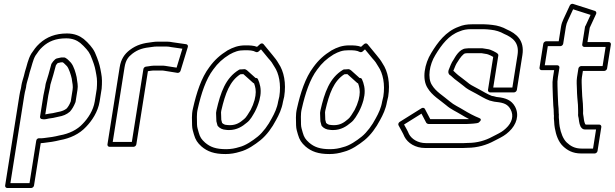

<svg xmlns="http://www.w3.org/2000/svg" viewBox="-20 -754 3151 984"><path d="M212.9 -318C212.1 -306.7 205.3 -283 202.5 -265L185.2 -156C184 -148.4 190.4 -143.5 195.7 -143.5C208 -140 224 -145.5 230.8 -146.6C238.8 -147.5 244.1 -148.3 251.9 -149.7C252.1 -149.7 252.4 -149.8 252.5 -149.8L279.1 -155.7C303.2 -159.8 321.6 -167.4 337.5 -181.2C338 -181.6 338.6 -182.2 338.9 -182.5C349.1 -193.7 358.9 -210.7 364.7 -225.4C366.8 -230.2 367.1 -230.8 367.6 -234L376.9 -293C377 -293.4 377 -294.1 377.1 -294.4C377.3 -300.1 377.8 -304.7 378.3 -308C378.4 -308.8 378.5 -309.8 378.4 -310.5C378.1 -317.7 377.6 -330.8 375.5 -339.2L372.8 -358.6C372.7 -358.8 372.7 -359.2 372.6 -359.4C368.3 -379.2 359 -414.3 343.4 -432.8C343.1 -433.2 342.7 -433.6 342.5 -433.8C336.3 -439.4 328 -450.7 316 -457.2C315.7 -457.4 315.1 -457.6 315.1 -457.6C313 -459 310.5 -459.5 308.8 -459.5H294.8C294.1 -459.5 293.2 -459.4 292.7 -459.3C289 -458.7 282.5 -457.1 280.5 -456.6C269.6 -454.9 269.6 -453.8 266 -452.2C264.8 -451.6 263.3 -450.6 262.4 -449.8C254.6 -443.1 249.6 -436.1 244.7 -428.6C243.9 -427.3 243.2 -425.7 242.8 -424.6C237.7 -406.4 233.2 -390.4 228.6 -372.5L222.3 -351.8C222.3 -351.5 222.2 -351.2 222.1 -351C220 -341.9 214.9 -331.1 213 -319C213 -318.7 212.9 -318.2 212.9 -318ZM238.1 -319.5C239.2 -325.5 243.2 -335 246.7 -348.7L252.9 -369.5C257.7 -387.9 261.1 -399.9 266.5 -419.3C269 -423 272.2 -427.3 275.7 -430.7C276.5 -431.1 278.2 -431.5 278.3 -431.5C279.4 -431.5 281.1 -431.7 282.4 -432.1C285.8 -433.2 287.4 -433.7 291.9 -434.5H301.9C308.1 -430.7 315.2 -422.3 323.3 -414.7C333.3 -402.3 343.5 -370.4 347.7 -351L350.5 -331.4C350.6 -331.1 350.7 -330.5 350.8 -330.1C352.3 -324.5 352.7 -315.5 353.1 -306.7C352.6 -303 352.1 -298.8 351.8 -292.3L342.6 -234.2C342.6 -234.2 342.4 -233.7 342 -233C341.9 -232.7 341.7 -232.1 341.5 -231.7C336.6 -218.7 329.6 -207.1 321.9 -198.2C311.7 -189.8 297.4 -183.4 278.5 -180.3C278.3 -180.3 278 -180.2 277.7 -180.2L251.1 -174.2C244.3 -173.1 237.7 -172.1 231.5 -171.4C223.8 -170.2 217.9 -168.6 212.1 -167.8L227.5 -265C229.9 -280.5 236.6 -302.4 238.1 -319.5ZM165.7 -33 131.3 184.5H33.3L104.5 -265C106.3 -276.6 108.7 -287.6 111.7 -298.6C113.5 -305.6 114.4 -311.2 114.6 -316.1C117.2 -331.2 122.7 -346.7 126.7 -361.7L132.1 -383.3C143.5 -417.1 148.5 -446.3 161.4 -468.5C176.1 -489.1 180.5 -498 198.6 -514.4C229 -542.1 265.5 -557.5 319.3 -557.5C352.1 -557.5 373.7 -547.4 391.1 -534L408 -518.5C431.9 -493.3 439.6 -485.3 452.9 -448.2C465.5 -415.5 467.8 -404 473.8 -369.9C478.2 -347.7 478 -326 475.8 -298.5L465.6 -234C458.3 -187.9 430.6 -146.9 404.1 -119.7C376.5 -89.4 334.5 -68.6 286.4 -60.3C286 -60.3 285.6 -60.1 285.3 -60.1C259.6 -53.5 234.1 -49.6 204.8 -46.4C195.6 -45.1 188.2 -44.9 181.2 -45.5C175.9 -45.9 167.3 -43.1 165.7 -33ZM188.7 -20.2C192.3 -20.4 199.3 -20.9 204 -21.6C233.3 -24.8 259.3 -28.7 287.4 -35.8C338.9 -44.8 387.1 -67 421.4 -104.3C450.2 -134 482.1 -180.3 490.6 -234L500.9 -299C500.9 -299.2 500.9 -299.7 501 -300C503.3 -328.9 503.6 -353.5 498.7 -378.1C492.9 -411.3 489.4 -427.1 476.9 -459.8C463 -498.5 450.7 -512.9 427.5 -537.3C427.4 -537.4 427.1 -537.6 427 -537.8L409.5 -553.8C409.4 -553.9 409.1 -554.1 408.9 -554.3C388.2 -570.3 361.6 -582.5 323.3 -582.5C264.3 -582.5 219.3 -564.5 183.1 -531.6C162 -512.4 154.2 -498.4 141.1 -480.1C140.9 -479.8 140.6 -479.4 140.4 -479C122.7 -449.3 118.2 -417.2 108 -387.2C107.9 -387 107.8 -386.5 107.7 -386.1L102.3 -364.3C98.7 -351 92.1 -332.2 89.4 -315C89.3 -314.4 89.2 -313.3 89.2 -312.5C89.3 -311.5 88.8 -307.2 87.3 -301.4C84.1 -289.8 81.4 -277.4 79.5 -265L6.3 197C5.5 202.4 9.3 209.5 16.8 209.5H139.8C145.2 209.5 153.1 204.6 154.3 197Z M655.7 -26.5H557.7L618.3 -409C624.1 -445.5 637 -462.2 658 -478.6C688.3 -501.6 714.1 -508.5 760.7 -513.6C760.9 -513.6 761.2 -513.6 761.4 -513.7C768.9 -514.9 776.3 -515.5 783.6 -515.5H832.6C840.4 -515.5 848.3 -514.6 856.6 -512.8C856.9 -512.7 857.2 -512.7 857.4 -512.6L914.7 -504.4L885 -407.3L827.9 -416.3C823.8 -417 820.4 -417.5 817.1 -417.5H768.1C758.1 -417.5 749.5 -415.3 742 -414.4L727.5 -412.4C721.3 -411.5 715.8 -406 714.9 -400ZM664.2 -1.5C669.6 -1.5 677.5 -6.4 678.7 -14L738.1 -389.2L741.4 -389.6C750.5 -390.7 758.5 -392.5 764.2 -392.5H813.2C813.9 -392.5 816.4 -392.3 820 -391.7L889.4 -380.6C896.1 -379.6 903.3 -384.5 905.3 -391.2L942.6 -513.2C944.8 -520.1 940.8 -526.4 934.3 -527.4L865.3 -537.3C856.4 -539.2 846 -540.5 836.6 -540.5H787.6C778.8 -540.5 771.9 -540 761.5 -538.4C714.2 -533.1 680.6 -524.8 644.5 -497.4C618.4 -477.1 600 -451.5 593.3 -409L530.7 -14C529.9 -8.6 533.7 -1.5 541.2 -1.5Z M1097.1 -107.2C1105.9 -96.8 1120.5 -89.3 1138.7 -88.5C1143.7 -87.6 1147.5 -87.5 1153.9 -87.5C1194.4 -87.5 1223 -106.6 1244 -124.6C1264 -138.7 1277 -165.8 1286.1 -180.9C1286.2 -181.2 1286.4 -181.5 1286.5 -181.7C1296 -199.9 1303.1 -217.6 1309.3 -239.4C1309.5 -239.9 1309.6 -240.6 1309.7 -241C1310.7 -247.2 1312.1 -254.2 1313.9 -262C1314 -262.3 1314.1 -262.8 1314.2 -263C1319.8 -298.8 1311.6 -326.5 1301.9 -348.4C1299.8 -353.2 1294.3 -354.9 1289.9 -354.3L1246.9 -392.8C1246.7 -393 1246.4 -393.3 1246.2 -393.4C1244.2 -394.9 1242.4 -396.1 1240.5 -397.2C1240.2 -397.4 1239.5 -397.6 1239.5 -397.6C1237.1 -399.3 1233.8 -399.7 1231.5 -399.4C1227.4 -398.8 1222.9 -398.5 1218.1 -398.5H1212.1C1209.6 -398.5 1206.7 -397.5 1204.9 -396.4C1135.7 -354.7 1110.3 -279.7 1089.4 -188.9C1089.4 -188.6 1089.3 -188.2 1089.3 -188L1087.5 -177C1087.4 -176 1087.4 -174.7 1087.4 -174C1088.5 -161.7 1087.6 -147.6 1088.9 -133C1089 -132.3 1089.2 -131.4 1089.3 -130.9C1091 -125.1 1092.6 -118.9 1094.2 -112.4C1094.6 -110.5 1095.4 -109.1 1096.8 -107.5C1096.9 -107.4 1097 -107.3 1097.1 -107.2ZM1118.3 -124C1116.5 -131.1 1116 -133 1114.1 -140.1C1113.2 -151.4 1113.9 -163.5 1112.8 -178.5L1114.2 -187.6C1134.6 -275.8 1157.8 -338.7 1212 -373.5H1214.2C1218.6 -373.5 1222.3 -373.7 1226.9 -374.1C1227.2 -373.9 1227.1 -374 1228.7 -372.9L1277.4 -329.2C1278.2 -328.5 1279.5 -327.5 1282.1 -326.8C1288.8 -308.9 1293.2 -289.8 1289.2 -263.5C1287.6 -256.7 1285.9 -248.7 1284.8 -241.8C1279.5 -223.2 1273.4 -207.7 1264.6 -190.7C1255 -174.6 1240.2 -150 1231.3 -144C1230.9 -143.7 1230.3 -143.2 1229.8 -142.8C1209.7 -125.5 1190.3 -112.5 1157.8 -112.5C1151.6 -112.5 1147.4 -113 1147 -113.1C1146.2 -113.3 1145 -113.5 1144 -113.5C1133.6 -113.5 1125.2 -117.2 1118.3 -124ZM1305.7 -490.4 1317.5 -501 1356 -454.2C1356.1 -454.1 1356.3 -453.9 1356.4 -453.8C1370.6 -438.3 1375.4 -431.2 1385.4 -413.6C1385.5 -413.4 1385.7 -413.1 1385.9 -412.9C1409.6 -378.4 1421.3 -322.3 1411.6 -259.5L1405.6 -234C1405.5 -233.7 1405.4 -233.2 1405.4 -233C1400.4 -201.4 1387 -173.1 1372.6 -147.4C1355 -113 1327.6 -75.7 1301.1 -54.2C1273.9 -32.4 1239 -8.1 1206 -0.1C1205.7 -0.1 1205.3 0.1 1205 0.1C1185.6 6.3 1163.7 10.5 1139.3 10.5C1086.6 10.5 1057.8 -0.3 1031.3 -22.9C1012.3 -40 1005.1 -50.9 998.4 -74.9C994.3 -89.9 990 -101.6 989.7 -116C990.1 -142.9 986.3 -167.6 993.7 -197C1011.3 -275.2 1035.2 -348.1 1072.8 -397.7C1097 -431.3 1121.5 -453.1 1155.9 -474.5C1183.1 -489.5 1202 -496.5 1233.6 -496.5C1259 -496.5 1275.8 -495.9 1290.7 -487.8C1295.3 -485.3 1301.6 -486.7 1305.7 -490.4ZM1297.4 -514C1279.7 -521 1259.6 -521.5 1237.6 -521.5C1201.2 -521.5 1174.5 -511.5 1146 -495.7C1145.9 -495.6 1145.6 -495.4 1145.4 -495.3C1107.9 -472.1 1079.2 -446.3 1053.2 -410.3C1011.3 -355.1 986.8 -277.6 969.1 -199C960.5 -164.5 964.8 -136.7 964.4 -112C964.8 -92.3 970.1 -78.8 973.8 -65C981.5 -37.7 991.9 -22 1012.9 -3.1C1043.5 23 1078.9 35.5 1135.4 35.5C1162.5 35.5 1186.1 31.1 1208.7 24C1248.6 14.1 1286.8 -13.1 1315.2 -35.8C1346.8 -61.6 1374.9 -100.2 1394.7 -138.6C1409.1 -164.5 1424.2 -195.3 1430.3 -232.5L1436.3 -258C1436.4 -258.3 1436.5 -258.7 1436.5 -259C1447.4 -327.8 1435.3 -388.1 1407.7 -428.7C1398.1 -445.6 1389.7 -455.9 1376.6 -471.8L1330.5 -527.8C1326 -533.2 1317.8 -532.4 1312.5 -527.6Z M1630.1 -107.2C1638.9 -96.8 1653.5 -89.3 1671.7 -88.5C1676.7 -87.6 1680.5 -87.5 1686.9 -87.5C1727.4 -87.5 1756 -106.6 1777 -124.6C1797 -138.7 1810 -165.8 1819.1 -180.9C1819.2 -181.2 1819.4 -181.5 1819.5 -181.7C1829 -199.9 1836.1 -217.6 1842.3 -239.4C1842.5 -239.9 1842.6 -240.6 1842.7 -241C1843.7 -247.2 1845.1 -254.2 1846.9 -262C1847 -262.3 1847.1 -262.8 1847.2 -263C1852.8 -298.8 1844.6 -326.5 1834.9 -348.4C1832.8 -353.2 1827.3 -354.9 1822.9 -354.3L1779.9 -392.8C1779.7 -393 1779.4 -393.3 1779.2 -393.4C1777.2 -394.9 1775.4 -396.1 1773.5 -397.2C1773.2 -397.4 1772.5 -397.6 1772.5 -397.6C1770.1 -399.3 1766.8 -399.7 1764.5 -399.4C1760.4 -398.8 1755.9 -398.5 1751.1 -398.5H1745.1C1742.6 -398.5 1739.7 -397.5 1737.9 -396.4C1668.7 -354.7 1643.3 -279.7 1622.4 -188.9C1622.4 -188.6 1622.3 -188.2 1622.3 -188L1620.5 -177C1620.4 -176 1620.4 -174.7 1620.4 -174C1621.5 -161.7 1620.6 -147.6 1621.9 -133C1622 -132.3 1622.2 -131.4 1622.3 -130.9C1624 -125.1 1625.6 -118.9 1627.2 -112.4C1627.6 -110.5 1628.4 -109.1 1629.8 -107.5C1629.9 -107.4 1630 -107.3 1630.1 -107.2ZM1651.3 -124C1649.5 -131.1 1649 -133 1647.1 -140.1C1646.2 -151.4 1646.9 -163.5 1645.8 -178.5L1647.2 -187.6C1667.6 -275.8 1690.8 -338.7 1745 -373.5H1747.2C1751.6 -373.5 1755.3 -373.7 1759.9 -374.1C1760.2 -373.9 1760.1 -374 1761.7 -372.9L1810.4 -329.2C1811.2 -328.5 1812.5 -327.5 1815.1 -326.8C1821.8 -308.9 1826.2 -289.8 1822.2 -263.5C1820.6 -256.7 1818.9 -248.7 1817.8 -241.8C1812.5 -223.2 1806.4 -207.7 1797.6 -190.7C1788 -174.6 1773.2 -150 1764.3 -144C1763.9 -143.7 1763.3 -143.2 1762.8 -142.8C1742.7 -125.5 1723.3 -112.5 1690.8 -112.5C1684.6 -112.5 1680.4 -113 1680 -113.1C1679.2 -113.3 1678 -113.5 1677 -113.5C1666.6 -113.5 1658.2 -117.2 1651.3 -124ZM1838.7 -490.4 1850.5 -501 1889 -454.2C1889.1 -454.1 1889.3 -453.9 1889.4 -453.8C1903.6 -438.3 1908.4 -431.2 1918.4 -413.6C1918.5 -413.4 1918.7 -413.1 1918.9 -412.9C1942.6 -378.4 1954.3 -322.3 1944.6 -259.5L1938.6 -234C1938.5 -233.7 1938.4 -233.2 1938.4 -233C1933.4 -201.4 1920 -173.1 1905.6 -147.4C1888 -113 1860.6 -75.7 1834.1 -54.2C1806.9 -32.4 1772 -8.1 1739 -0.1C1738.7 -0.1 1738.3 0.1 1738 0.1C1718.6 6.3 1696.7 10.5 1672.3 10.5C1619.6 10.5 1590.8 -0.3 1564.3 -22.9C1545.3 -40 1538.1 -50.9 1531.4 -74.9C1527.3 -89.9 1523 -101.6 1522.7 -116C1523.1 -142.9 1519.3 -167.6 1526.7 -197C1544.3 -275.2 1568.2 -348.1 1605.8 -397.7C1630 -431.3 1654.5 -453.1 1688.9 -474.5C1716.1 -489.5 1735 -496.5 1766.6 -496.5C1792 -496.5 1808.8 -495.9 1823.7 -487.8C1828.3 -485.3 1834.6 -486.7 1838.7 -490.4ZM1830.4 -514C1812.7 -521 1792.6 -521.5 1770.6 -521.5C1734.2 -521.5 1707.5 -511.5 1679 -495.7C1678.9 -495.6 1678.6 -495.4 1678.4 -495.3C1640.9 -472.1 1612.2 -446.3 1586.2 -410.3C1544.3 -355.1 1519.8 -277.6 1502.1 -199C1493.5 -164.5 1497.8 -136.7 1497.4 -112C1497.8 -92.3 1503.1 -78.8 1506.8 -65C1514.5 -37.7 1524.9 -22 1545.9 -3.1C1576.5 23 1611.9 35.5 1668.4 35.5C1695.5 35.5 1719.1 31.1 1741.7 24C1781.6 14.1 1819.8 -13.1 1848.2 -35.8C1879.8 -61.6 1907.9 -100.2 1927.7 -138.6C1942.1 -164.5 1957.2 -195.3 1963.3 -232.5L1969.3 -258C1969.4 -258.3 1969.5 -258.7 1969.5 -259C1980.4 -327.8 1968.3 -388.1 1940.7 -428.7C1931.1 -445.6 1922.7 -455.9 1909.6 -471.8L1863.5 -527.8C1859 -533.2 1850.8 -532.4 1845.5 -527.6Z M2494.6 -237.5C2496 -237.5 2511.8 -232 2524.1 -231.5C2563.7 -227.3 2582.5 -218.7 2596.5 -193.8C2614.7 -160.4 2604.1 -125.1 2573 -96.4C2556.6 -80.6 2542.8 -73.6 2521.9 -62.9L2502.1 -52.8C2468.7 -34.5 2426.2 -21.5 2379.4 -21.5C2379.1 -21.5 2378.6 -21.5 2378.4 -21.5C2370.6 -20.8 2363.2 -20.5 2356.2 -20.5H2163.2C2120.3 -20.5 2089.1 -42.5 2076.2 -66.6C2068.3 -85.6 2058.8 -101 2050.7 -115.8L2140 -171.6L2164.5 -124.9C2166 -122.1 2170.1 -119.9 2171.5 -119.7C2178.2 -118 2175.7 -118.5 2178.8 -118.5H2371.8C2377.8 -118.5 2385.6 -119 2390.6 -119.5C2396.4 -119.6 2400.9 -119.9 2406.7 -120.6L2423 -122.6C2423.8 -122.7 2424.8 -122.9 2425.5 -123.1C2427.1 -123.7 2429.3 -124.3 2431.8 -124.9C2431.8 -124.9 2456.2 -141 2436.9 -148.7C2409.3 -159.7 2382 -174.5 2359.9 -187.9C2333.6 -204.4 2305.4 -216.4 2285.6 -233.9C2250.4 -263.9 2213.6 -284.4 2193.4 -318.7C2170.3 -354.6 2180.4 -422.4 2211.1 -471.8C2243.6 -525.8 2280.3 -573.8 2335.4 -593.3C2335.7 -593.4 2336.1 -593.6 2336.4 -593.7C2353.6 -601.2 2372 -604.5 2394.7 -604.5H2457.7C2464 -604.5 2470.2 -604.2 2476.4 -603.6L2496 -601.6C2520.9 -599 2544.3 -591.3 2562.1 -581C2562.5 -580.8 2563 -580.5 2563.3 -580.4C2609 -560.9 2642.2 -534.5 2632.3 -472L2605.9 -305.5H2507.9L2533.8 -469C2534.5 -473.2 2532.7 -477.3 2529.9 -479.4L2524.5 -483.4C2524.1 -483.7 2523.6 -484 2523.3 -484.2L2508.5 -492.2C2508.4 -492.3 2508.2 -492.4 2508.1 -492.4C2500.9 -495.9 2487.4 -502 2478 -502.5C2469 -504.2 2460.9 -505.2 2454.2 -506.3C2453.6 -506.4 2452.7 -506.5 2452.2 -506.5H2379.2C2376.1 -506.5 2370.4 -505.8 2367.9 -505.5C2334.3 -504.1 2311.8 -460.3 2304.8 -448.6C2292.4 -431.2 2287 -414.1 2279.6 -396C2279.2 -395.1 2278.9 -393.8 2278.7 -393L2277.8 -387C2277.6 -385.7 2277.6 -384.1 2277.8 -383C2278.7 -378 2281 -371.5 2287.7 -367.8C2288.2 -367.5 2289.4 -367.1 2289.6 -367C2297 -359.4 2304 -354.7 2309.2 -349.5C2309.5 -349.3 2309.8 -349 2310 -348.8C2318.8 -341.7 2348.4 -320.1 2355.3 -314L2368 -303.7C2384.4 -291.5 2405.1 -283.2 2420.6 -273.9C2440.5 -263.1 2465.2 -247.1 2490.8 -238.1C2492 -237.7 2493.5 -237.5 2494.6 -237.5ZM2500.9 -262.4C2480.8 -269.8 2455.1 -285.5 2435.7 -296.1C2419.4 -305.8 2397.9 -315.1 2385.5 -324.3L2373.4 -334C2365.5 -340.8 2336.7 -362 2328.1 -368.9C2321 -375.7 2312.4 -381.8 2307.3 -387.8C2306.5 -388.7 2305.5 -389.8 2303.2 -390.7C2311.1 -410.3 2316.4 -425 2325 -436.8C2325.3 -437.1 2325.6 -437.7 2325.9 -438.1C2336.5 -456.2 2355.1 -480.5 2365.1 -480.5C2365.6 -480.5 2366.5 -480.6 2367.2 -480.7C2370.8 -481.3 2373.6 -481.5 2375.3 -481.5H2447.2C2454.3 -480.3 2464.6 -478.9 2470.2 -477.7C2470.8 -477.6 2471.8 -477.5 2472.6 -477.5C2475.4 -477.5 2485.7 -473.7 2494.1 -469.7L2507.7 -462.3L2480.9 -293C2480.1 -287.6 2483.9 -280.5 2491.4 -280.5H2614.4C2619.8 -280.5 2627.7 -285.4 2628.9 -293L2657.3 -472C2669.3 -548 2625.5 -582.4 2576.8 -603.4C2557 -614.7 2530.6 -623.6 2502.5 -626.4L2482.8 -628.4C2475.8 -629.1 2468.8 -629.5 2461.7 -629.5H2398.7C2373.7 -629.5 2352.3 -626.2 2329.8 -616.5C2264.6 -593 2223 -536.9 2190 -482.2C2155.7 -426.9 2141.6 -349.3 2171.2 -303.3C2194.5 -263.9 2234.8 -241.7 2267.3 -214.1C2290.3 -193.7 2319.7 -181.5 2344.2 -166.1C2356.5 -158.6 2369 -151.5 2384.1 -143.7C2383 -143.7 2378.3 -143.5 2375.7 -143.5H2185L2157.4 -196.1C2154.4 -201.8 2146.6 -203.1 2140.4 -199.3L2028.4 -129.3C2023 -126 2019.3 -118.1 2022.3 -112.1C2032.7 -91.6 2044.5 -73.7 2052.7 -53.8C2052.7 -53.6 2052.9 -53.2 2053.1 -52.9C2069.9 -20.9 2108.1 4.5 2159.3 4.5H2352.3C2360 4.5 2366.6 4.2 2376 3.5C2426.3 3.3 2474.4 -11 2511.2 -31.2L2530.6 -41.1C2551.1 -51.6 2569.6 -61.1 2588.9 -79.6C2627.4 -115.2 2642.9 -164.6 2619.2 -208.2C2601 -240.7 2572.1 -252.1 2529.9 -256.4C2529.6 -256.5 2529 -256.5 2528.6 -256.5C2523 -256.5 2512 -261.4 2500.9 -262.4Z M2955.2 -105.8C2955.2 -105.8 2959.6 -99.5 2960.2 -98.8C2963 -95.8 2968.2 -90.5 2977.3 -90.5H3034.8L3019.3 7.5H2961.8C2925.1 7.5 2903.6 -5.9 2884.7 -23.6C2865.6 -41.8 2854.1 -73.1 2848.5 -104.7L2846.3 -121.1L2845.2 -138.7C2845.2 -139 2845.1 -139.4 2845.1 -139.7C2844 -147 2843.7 -156.4 2844 -161C2844.7 -167.9 2844.1 -169.9 2843.5 -173.2C2843.3 -179.7 2843 -188.1 2842.7 -198.3C2842.7 -198.5 2842.7 -198.9 2842.6 -199L2840.8 -218.7C2839.4 -251.9 2837.7 -279.6 2837.1 -314.4C2836.2 -329.5 2836.9 -343.4 2839.2 -358L2847 -407C2848.2 -414.6 2841.8 -419.5 2836.4 -419.5H2771.9L2787.5 -517.5H2852C2859.5 -517.5 2865.6 -524.6 2866.4 -530L2880.2 -617C2881.9 -627.7 2885.2 -638 2890.7 -649.2C2899.6 -668.6 2908.7 -688.1 2917.2 -706.4L3006.7 -677.7L2981.6 -623.3C2979.5 -620.9 2978.4 -618 2978.1 -616L2963.8 -526C2962.6 -518.4 2969 -513.5 2974.3 -513.5H3083.8L3068.3 -415.5H2958.8C2951.2 -415.5 2945.2 -408.4 2944.3 -403L2937.2 -358C2933.8 -336.6 2936.4 -313.3 2936.7 -296.9C2936.9 -270.1 2939.9 -239.4 2942 -216.5C2942 -198.2 2943.7 -185.8 2943 -173.6C2941.3 -159.1 2945 -154.1 2945.5 -148.7L2947.8 -131.7C2948.6 -123.5 2952 -112.9 2955.2 -105.8ZM2978.7 -118.8C2976.9 -122.7 2973.4 -133.5 2973 -138.3L2970.7 -155.3C2969.8 -164.9 2967.5 -170.3 2968.1 -174C2968.1 -174.3 2968.2 -174.8 2968.2 -175.1C2969.3 -192.2 2967.3 -205.1 2967.3 -220.9C2967.3 -221.2 2967.3 -221.7 2967.3 -222C2965.1 -246.4 2962.2 -275.2 2962 -301.1C2961.7 -319.3 2959.6 -341.4 2962.2 -358L2967.3 -390.5H3076.8C3082.2 -390.5 3090.1 -395.4 3091.3 -403L3110.8 -526C3111.7 -531.4 3107.9 -538.5 3100.3 -538.5H2990.8L3002.4 -612.1C3002.6 -612.3 3002.9 -613 3003.1 -613.4L3035 -682.4C3037.8 -688.3 3035.7 -695.9 3029.2 -698L2916.9 -734C2910.7 -735.9 2903 -732.2 2900 -725.6C2889.4 -702.8 2878.5 -679.5 2868.1 -656.8C2861.8 -644 2857.3 -630.3 2855.2 -617L2843.4 -542.5H2778.9C2773.6 -542.5 2765.6 -537.6 2764.4 -530L2745 -407C2744.1 -401.6 2747.9 -394.5 2755.5 -394.5H2820L2814.2 -358C2811.7 -341.9 2810.8 -325.2 2811.8 -309.6C2812.4 -275.4 2814.3 -244.9 2815.6 -213.5C2815.6 -213.4 2815.6 -213.2 2815.6 -213L2817.4 -193.3C2817.7 -183.5 2818 -174.1 2818.3 -167.5C2818.3 -167.2 2818.4 -166.5 2818.4 -166C2818.9 -163.4 2819 -161.6 2819 -160.9C2818.9 -160.7 2818.9 -160.3 2818.9 -160C2818.2 -150.9 2818.5 -143.3 2819.9 -132.8L2821.1 -115.3C2821.1 -115.1 2821.1 -114.7 2821.1 -114.5L2823.5 -97.3C2829.6 -62.5 2841.4 -27.4 2865.8 -4.3C2886.8 15.4 2914.2 32.5 2957.9 32.5H3027.9C3033.2 32.5 3041.1 27.6 3042.3 20L3061.8 -103C3062.7 -108.4 3058.9 -115.5 3051.3 -115.5H2981.8C2981.6 -115.7 2980.2 -117 2978.7 -118.8Z"/></svg>

Font: Tape
Style: Regular
Weight: 500
Foundry: Cannot Into Space Fonts
Version: Version 0.97